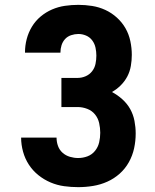

<svg xmlns="http://www.w3.org/2000/svg" viewBox="-20 -763 640 791"><path d="M302 8Q273 8 244 4Q215 0 188 -11.5Q161 -23 138 -41.5Q115 -60 99 -84.5Q83 -109 75 -138Q67 -167 67 -196H213Q213 -178 219 -161.5Q225 -145 238 -133.5Q251 -122 268 -117Q285 -112 302 -112Q322 -112 340.5 -119Q359 -126 371.5 -141.5Q384 -157 388.5 -176.5Q393 -196 393 -216Q393 -236 388.5 -256Q384 -276 371.5 -291.5Q359 -307 339.5 -314.5Q320 -322 300 -322H233V-442H300Q317 -442 333 -449Q349 -456 359.5 -469.5Q370 -483 373.5 -500Q377 -517 377 -534Q377 -534 377 -534Q377 -534 377 -534Q377 -550 373.5 -566.5Q370 -583 360 -596.5Q350 -610 334.5 -616.5Q319 -623 303 -623Q288 -623 273 -618Q258 -613 248 -602Q238 -591 233.5 -576.5Q229 -562 229 -547Q229 -546 229 -546Q229 -546 229 -546H83Q83 -546 83 -546.5Q83 -547 83 -548Q83 -575 90 -602Q97 -629 111.5 -653Q126 -677 147.5 -695Q169 -713 194.5 -724Q220 -735 247.5 -739Q275 -743 303 -743Q331 -743 359.5 -738.5Q388 -734 414 -722Q440 -710 461.5 -690.5Q483 -671 497 -646.5Q511 -622 517 -593.5Q523 -565 523 -537Q523 -514 519 -491Q515 -468 504.5 -448Q494 -428 477.5 -411.5Q461 -395 441 -384Q464 -372 484 -354Q504 -336 516.5 -313.5Q529 -291 534 -265Q539 -239 539 -213Q539 -182 532.5 -152Q526 -122 511 -95Q496 -68 473 -47.5Q450 -27 422 -14.5Q394 -2 363.5 3Q333 8 302 8Z"/></svg>

Font: Iosevka Custom Heavy Extended
Style: Regular
Weight: 900
Width: 7
Monospace: yes
Designer: Belleve Invis
Foundry: Belleve Invis
Version: Version 11.2.4; ttfautohint (v1.8.4)